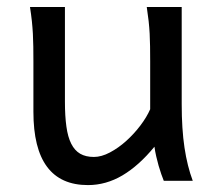

<svg xmlns="http://www.w3.org/2000/svg" viewBox="-20 -518 619 550"><path d="M449.2 0Q445.8 -8.3 441.9 -19.5Q438 -30.8 434.3 -43.5Q430.7 -56.2 427.5 -70.1Q424.3 -84 422.4 -97.7Q377.9 -43.5 330.8 -15.6Q283.7 12.2 231.9 12.2Q75.7 12.2 75.7 -197.8V-341.8Q75.7 -365.2 75.4 -384.3Q75.2 -403.3 74.2 -421.1Q73.2 -439 71.3 -457.5Q69.3 -476.1 65.9 -498H166V-227.1Q166 -185.5 170.2 -155.5Q174.3 -125.5 184.1 -106.2Q193.8 -86.9 209.7 -77.6Q225.6 -68.4 249 -68.4Q270.5 -68.4 294.9 -81.3Q319.3 -94.2 341.6 -114.3Q363.8 -134.3 382.1 -158.4Q400.4 -182.6 410.2 -205.1V-341.8Q410.2 -365.7 409.9 -385Q409.7 -404.3 408.7 -421.9Q407.7 -439.5 405.8 -457.5Q403.8 -475.6 400.4 -498H500.5V-219.7Q500.5 -148.4 508.5 -95Q516.6 -41.5 532.2 0Z"/></svg>

Font: Andika Viet
Style: Regular
Weight: 400
Designer: Victor Gaultney, Annie Olsen, Julie Remington, Don Collingsworth, Eric Hays, Becca Hirsbrunner
Foundry: SIL International
Version: Version 5.000